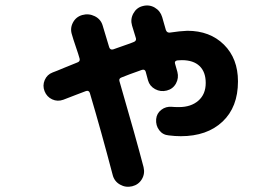

<svg xmlns="http://www.w3.org/2000/svg" viewBox="-20 -639 1040 715"><path d="M215.8 -267.6Q194.3 -259.8 174.3 -269Q154.3 -278.3 146 -299.3Q137.7 -320.3 146.5 -340.8Q155.3 -361.3 175.8 -369.1Q189.5 -374 220.7 -387.2Q252 -400.4 267.6 -406.2Q279.3 -410.2 276.4 -420.9Q272.5 -435.5 262.2 -465.3Q252 -495.1 248 -509.8Q240.2 -533.2 251.5 -554.7Q262.7 -576.2 286.1 -583Q310.5 -589.8 333 -578.6Q355.5 -567.4 362.3 -543.9Q371.1 -516.6 386.7 -462.9Q390.6 -452.1 401.4 -455.1Q417 -460.9 442.9 -469.7Q468.8 -478.5 477.5 -482.4Q488.3 -486.3 486.3 -496.1Q484.4 -503.9 479 -520Q473.6 -536.1 471.7 -543.9Q464.8 -567.4 476.6 -588.9Q488.3 -610.4 510.7 -616.2Q535.2 -623 556.2 -610.8Q577.1 -598.6 584 -575.2Q585.9 -567.4 590.8 -551.3Q595.7 -535.2 597.7 -527.3Q601.6 -516.6 612.3 -517.6Q650.4 -523.4 677.7 -524.4Q761.7 -524.4 814 -472.7Q866.2 -420.9 866.2 -335.9Q866.2 -240.2 808.6 -186Q751 -131.8 653.3 -131.8Q631.8 -131.8 608.4 -134.8Q585.9 -136.7 572.8 -154.3Q559.6 -171.9 561.5 -195.3Q563.5 -216.8 580.6 -230Q597.7 -243.2 620.1 -241.2Q628.9 -240.2 646.5 -240.2Q691.4 -240.2 718.8 -264.2Q746.1 -288.1 746.1 -330.1Q746.1 -371.1 723.1 -393.1Q700.2 -415 657.2 -415Q647.5 -415 640.6 -414.1Q628.9 -412.1 631.8 -402.3Q634.8 -391.6 640.6 -371.1Q646.5 -348.6 635.3 -328.1Q624 -307.6 601.1 -301.8Q578.1 -295.9 557.6 -307.1Q537.1 -318.4 531.2 -339.8Q528.3 -349.6 522.5 -372.1Q519.5 -381.8 508.8 -378.9Q456.1 -360.4 432.6 -350.6Q421.9 -346.7 424.8 -336.9Q486.3 -125 514.6 -16.6Q520.5 7.8 508.3 28.3Q496.1 48.8 472.2 54.7Q448.2 60.5 426.8 48.3Q405.3 36.1 399.4 11.7Q357.4 -148.4 314.5 -293Q310.5 -303.7 299.8 -299.8Q293.9 -297.9 263.7 -286.1Q233.4 -274.4 215.8 -267.6Z"/></svg>

Font: Rounded-X Mgen+ 1mn bold
Style: Bold
Weight: 700
Designer: [Source Han Sans]
Ryoko NISHIZUKA  (kana & ideographs); Paul D. Hunt (Latin, Greek & Cyrillic); Wenlong ZHANG  (bopomofo
Version: Version 1.059.20150602